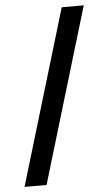

<svg xmlns="http://www.w3.org/2000/svg" viewBox="-55 -734 485 860"><g transform="rotate(-5 187.5 -303.5)"><path d="M119 90H20L256 -697H355Z"/></g></svg>

Font: Karma
Style: Bold
Weight: 700
Designer: Joana Correia
Foundry: Indian Type Foundry
Version: Version 1.202;PS 1.0;hotconv 1.0.78;makeotf.lib2.5.61930; tt